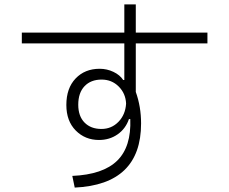

<svg xmlns="http://www.w3.org/2000/svg" viewBox="-20 -822 1040 871"><path d="M921 -625H596V-405Q620 -338 620 -262Q620 15 319 29L308 -24Q447 -30 511.5 -93Q576 -156 571 -282H565Q550 -238 513.5 -212.5Q477 -187 429 -187Q366 -187 323.5 -230Q281 -273 281 -346Q281 -422 323 -466Q365 -510 432 -510Q465 -510 494.5 -496Q524 -482 539 -459H544V-625H79V-674H544V-802H596V-674H921ZM552 -352Q550 -398 518.5 -429.5Q487 -461 441 -461Q392 -461 363.5 -431Q335 -401 335 -347Q335 -295 363.5 -266Q392 -237 440 -237Q486 -237 517.5 -269.5Q549 -302 552 -352Z"/></svg>

Font: IBM Plex Sans JP Light
Style: Regular
Weight: 300
Designer: Mike Abbink; Paul van der Laan; Pieter van Rosmalen; Wujin Sim; Yejin Wi; Jinhee Kim; Boomi Park; Yona Kim; Kichan Ma
Foundry: Sandoll Inc.
Version: Version 1.002